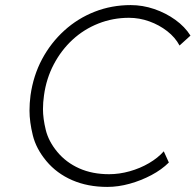

<svg xmlns="http://www.w3.org/2000/svg" viewBox="-20 -725 769 755"><path d="M402 10Q325 10 264 -16.5Q203 -43 162.5 -91.5Q122 -140 109 -193Q96 -246 96 -290Q96 -319 100 -350Q111 -428 145.5 -492.5Q180 -557 233 -605Q286 -653 352.5 -679Q419 -705 494 -705Q541 -705 586.5 -689.5Q632 -674 669.5 -647Q707 -620 729 -585L686 -546Q669 -578 637.5 -602.5Q606 -627 567 -641Q528 -655 487 -655Q424 -655 367 -632.5Q310 -610 265.5 -569Q221 -528 191.5 -472Q162 -416 153 -350Q149 -322 149 -296Q149 -259 160 -214Q171 -169 205.5 -127.5Q240 -86 291.5 -63Q343 -40 409 -40Q449 -40 490 -51.5Q531 -63 566 -83.5Q601 -104 624 -130L644 -86Q616 -58 575.5 -36.5Q535 -15 490 -2.5Q445 10 402 10Z"/></svg>

Font: Lexend ExtLt
Style: Italic
Weight: 250
Italic angle: -8.13011°
Designer: Bonnie Shaver-Troup, Thomas Jockin
Foundry: Lexend
Version: Version 1.007